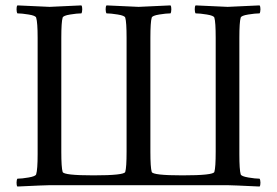

<svg xmlns="http://www.w3.org/2000/svg" viewBox="-20 -680 1016 705"><path d="M43.9 4.9Q40.5 1 40.8 -9.5Q41 -20 43.9 -23.9Q59.6 -23.9 85.2 -28.3Q110.8 -32.7 112.8 -40Q118.2 -57.6 118.2 -113.8V-541Q118.2 -597.7 112.8 -615.2Q110.8 -622.6 85.2 -626.7Q59.6 -630.9 43.9 -630.9Q41 -634.8 40.8 -645.5Q40.5 -656.2 43.9 -660.2Q156.7 -654.8 162.1 -654.8Q166 -654.8 278.8 -660.2Q282.2 -656.2 282 -645.5Q281.7 -634.8 278.8 -630.9Q263.2 -630.9 237.5 -626.7Q211.9 -622.6 210 -615.2Q205.1 -599.1 205.1 -541V-123Q205.1 -64.9 210 -48.8Q213.4 -36.1 323.2 -36.1Q436.5 -36.1 439.9 -48.8Q444.8 -64.9 444.8 -123V-541Q444.8 -599.1 439.9 -615.2Q438 -622.6 412.4 -626.7Q386.7 -630.9 371.1 -630.9Q368.2 -634.8 367.9 -645.5Q367.7 -656.2 371.1 -660.2Q483.9 -654.8 488.8 -654.8Q493.2 -654.8 606 -660.2Q609.4 -656.2 609.1 -645.5Q608.9 -634.8 606 -630.9Q590.3 -630.9 564.7 -626.7Q539.1 -622.6 537.1 -615.2Q532.2 -599.1 532.2 -541V-123Q532.2 -64.9 537.1 -48.8Q540.5 -36.1 649.9 -36.1Q763.7 -36.1 767.1 -48.8Q772 -64.9 772 -123V-541Q772 -599.1 767.1 -615.2Q765.1 -622.6 739.5 -626.7Q713.9 -630.9 698.2 -630.9Q695.3 -634.8 695.1 -645.5Q694.8 -656.2 698.2 -660.2Q811 -654.8 815.9 -654.8Q820.3 -654.8 933.1 -660.2Q936.5 -656.2 936.3 -645.5Q936 -634.8 933.1 -630.9Q917 -630.9 891.4 -626.7Q865.7 -622.6 863.8 -615.2Q858.9 -599.1 858.9 -541V-113.8Q858.9 -56.2 863.8 -40Q865.7 -32.7 891.6 -28.3Q917.5 -23.9 933.1 -23.9Q936 -20 936.3 -9.5Q936.5 1 933.1 4.9Q830.6 0 815.9 0H488.8H162.1Q146.5 0 43.9 4.9Z"/></svg>

Font: Crimson
Style: Roman
Weight: 400
Version: Version 0.8